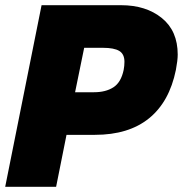

<svg xmlns="http://www.w3.org/2000/svg" viewBox="-30 -719 704 739"><path d="M130 -699H436Q532 -699 593 -649.5Q654 -600 654 -509Q654 -487 647 -450Q622 -327 543.5 -263.5Q465 -200 335 -200H226L186 0H-10ZM332 -364Q377 -364 406.5 -383Q436 -402 446 -450Q449 -466 449 -481Q449 -511 429 -523Q409 -535 366 -535H294L259 -364Z"/></svg>

Font: Readiness ExtraBold
Style: Italic
Weight: 800
Italic angle: -12°
Designer: Katatrad Team
Foundry: CadsonDemak
Version: Version 1.00;January 16, 2020;FontCreator 12.0.0.2550 64-bit